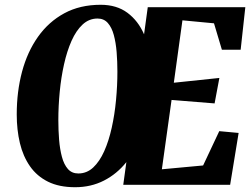

<svg xmlns="http://www.w3.org/2000/svg" viewBox="-20 -773 1055 803"><path d="M294 10Q227.5 10 181 -13Q134.5 -36 105.5 -77.5Q76.5 -119 63.2 -174.5Q50 -230 50 -294.5Q50 -390 72.2 -473.2Q94.5 -556.5 139 -619.2Q183.5 -682 249 -717.5Q314.5 -753 401 -753Q468 -753 513 -719.5Q558 -686 582.5 -629.5L598 -743H1006L986.5 -565H908L875 -675.5L743 -688L707 -427L897.5 -447L877.5 -340.5L697.5 -355L657 -65L829.5 -81L897 -224.5L978 -217L942.5 0H495.5L508.5 -95Q469 -45.5 414.8 -17.8Q360.5 10 294 10ZM307.5 -47.5Q343 -47.5 369.8 -72.5Q396.5 -97.5 415.8 -140.5Q435 -183.5 447.2 -238.5Q459.5 -293.5 465.2 -354Q471 -414.5 471 -473Q471 -515.5 467.8 -555.2Q464.5 -595 456 -626.5Q447.5 -658 431 -676.8Q414.5 -695.5 388 -695.5Q352.5 -695.5 325.5 -670.5Q298.5 -645.5 279.2 -602.2Q260 -559 247.8 -504Q235.5 -449 229.8 -389Q224 -329 224 -270.5Q224 -228 227.2 -188.2Q230.5 -148.5 239 -116.8Q247.5 -85 264 -66.2Q280.5 -47.5 307.5 -47.5Z"/></svg>

Font: Merriweather 24pt SemiCondensed Black
Style: Italic
Weight: 900
Width: 4
Italic angle: -7.8°
Designer: Eben Sorkin
Foundry: Eben Sorkin
Version: Version 2.101